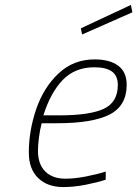

<svg xmlns="http://www.w3.org/2000/svg" viewBox="-20 -750 557 779"><path d="M97 -131Q97 -220 127 -307.5Q157 -395 217.5 -452Q278 -509 364 -509Q425 -509 459.5 -483.5Q494 -458 494 -406Q494 -321 425 -285.5Q356 -250 212 -250H149Q142 -223 138 -192Q134 -161 134 -138Q134 -84 163.5 -54.5Q193 -25 245 -25Q283 -25 329 -34Q375 -43 409 -54V-21Q376 -10 328 -0.5Q280 9 237 9Q173 9 135 -27.5Q97 -64 97 -131ZM221 -282Q344 -282 401 -308.5Q458 -335 458 -405Q458 -443 434 -460Q410 -477 363 -477Q284 -477 234.5 -425.5Q185 -374 156 -282ZM308 -635 511 -730 517 -700 313 -610Z"/></svg>

Font: Cairo ExtraLight
Style: Italic
Weight: 275
Italic angle: -13°
Designer: Mohamed Gaber, Accademia di Belle Arti di Urbino and others
Foundry: Kief Type Foundry, Accademia di Belle Arti di Urbino and others
Version: Version 3.011